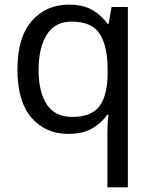

<svg xmlns="http://www.w3.org/2000/svg" viewBox="-20 -566 655 826"><path d="M442 11Q442 -7 443 -31Q444 -55 447 -72H441Q418 -38 377.5 -14Q337 10 273 10Q176 10 115.5 -59.5Q55 -129 55 -267Q55 -405 116.5 -475.5Q178 -546 276 -546Q339 -546 379 -522Q419 -498 443 -463H447L460 -536H530V240H442ZM290 -63Q373 -63 407.5 -108.5Q442 -154 443 -248V-266Q443 -368 409 -420.5Q375 -473 288 -473Q216 -473 181 -416.5Q146 -360 146 -265Q146 -170 181.5 -116.5Q217 -63 290 -63Z"/></svg>

Font: Noto Sans Tirhuta
Style: Regular
Weight: 400
Designer: Monotype Design Team
Foundry: Monotype Imaging Inc.
Version: Version 2.003; ttfautohint (v1.8.4.7-5d5b)